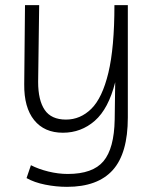

<svg xmlns="http://www.w3.org/2000/svg" viewBox="-20 -515 595 745"><path d="M240 210Q198 210 155.5 201.5Q113 193 83 176L100 126Q129 141 167.5 150.5Q206 160 243 160Q340 160 381.5 110.5Q423 61 425 -51L427 -196Q401 -93 348 -46.5Q295 0 224 0Q152 0 112.5 -49Q73 -98 74 -188L77 -495H132L128 -197Q128 -126 153.5 -88.5Q179 -51 236 -51Q292 -51 334.5 -93Q377 -135 400.5 -232.5Q424 -330 424 -495H476V-59Q476 80 417.5 145Q359 210 240 210Z"/></svg>

Font: Livvic Light
Style: Regular
Weight: 300
Designer: Jacques Le Bailly, Baron von Fonthausen
Version: Version 1.001; ttfautohint (v1.8.2)